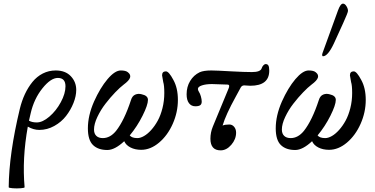

<svg xmlns="http://www.w3.org/2000/svg" viewBox="-20 -812 2058 1055"><path d="M27.8 216.8Q29.3 33.7 88.9 -213.9Q99.6 -257.8 116.9 -294.9Q134.3 -332 158.4 -361.8Q182.6 -391.6 215.3 -408.2Q248 -424.8 286.1 -424.8Q339.4 -424.8 369.1 -393.3Q398.9 -361.8 398.9 -317.9Q398.9 -284.2 383.8 -246.1Q368.7 -208 343 -174.8Q317.4 -141.6 278.3 -119.9Q239.3 -98.1 195.8 -98.1Q164.1 -98.1 132.8 -116.2Q101.1 59.1 115.2 216.8Q115.7 220.7 93.8 222.4Q71.8 224.1 49.8 222.4Q27.8 220.7 27.8 216.8ZM148.9 -190.9Q144.5 -175.3 139.2 -148.9Q155.8 -139.2 182.1 -139.2Q213.9 -139.2 251.2 -171.1Q288.6 -203.1 314.2 -250.5Q339.8 -297.9 339.8 -337.9Q339.8 -383.8 297.9 -383.8Q258.8 -383.8 212.9 -326.4Q167 -269 148.9 -190.9Z M569.8 12.2Q519 12.2 491 -15.1Q462.9 -42.5 462.9 -106.9Q462.9 -176.8 496.6 -253.9Q530.3 -329.1 570.8 -377Q611.3 -424.8 643.6 -424.8Q671.4 -424.8 682.6 -415Q699.7 -401.9 694.6 -385.5Q689.5 -369.1 659.7 -347.2Q639.6 -332 613 -304.4Q586.4 -276.9 559.8 -242.4Q533.2 -208 514.9 -169.2Q496.6 -130.4 496.6 -100.1Q496.6 -77.6 509.3 -65.4Q522 -53.2 544.9 -53.2Q585.4 -53.2 617.7 -92.8Q663.1 -150.4 699.7 -262.2Q706.5 -285.2 723.4 -292.2Q740.2 -299.3 758.8 -293.9Q793 -286.6 793 -263.2Q793 -235.4 763.4 -176.3Q733.9 -117.2 692.9 -67.9Q704.6 -53.2 734.9 -53.2Q751.5 -53.2 771.2 -64.5Q791 -75.7 810.8 -97.7Q830.6 -119.6 846.7 -148.9Q862.8 -178.2 872.8 -218Q882.8 -257.8 882.8 -300.8Q882.8 -343.3 877 -360.8L870.6 -397.9Q870.6 -419.9 891.6 -419.9Q907.7 -419.9 932.6 -373Q957.5 -328.1 957.5 -263.2Q957.5 -195.3 929.2 -131.6Q900.9 -67.9 854 -28.3Q807.1 11.2 755.9 11.2Q722.2 11.2 697 -1.7Q671.9 -14.6 662.6 -36.1Q610.8 12.2 569.8 12.2Z M1192.4 14.2Q1136.2 14.2 1136.2 -49.8Q1136.2 -84 1149.4 -116.2L1235.4 -324.2Q1245.1 -345.7 1231.4 -347.2Q1156.7 -350.1 1144.5 -350.1Q1111.8 -350.1 1089.6 -342.8Q1067.4 -335.4 1067.4 -323.2Q1067.4 -316.4 1073.2 -307.1Q1079.1 -298.8 1083.7 -282.7Q1088.4 -266.6 1088.4 -253.9Q1088.4 -239.7 1080.1 -233.9Q1071.8 -228 1053.2 -228Q1031.2 -228 1018.3 -245.1Q1005.4 -262.2 1005.4 -293.9Q1005.4 -335 1024.7 -366.9Q1043.9 -398.9 1077.1 -415Q1099.1 -424.8 1141.1 -424.8Q1168 -424.8 1252.4 -419.9Q1323.2 -416 1364.3 -416Q1410.6 -416 1417.5 -436Q1420.9 -446.8 1427.5 -453.4Q1434.1 -460 1439.5 -460Q1450.2 -460 1454.8 -451.9Q1459.5 -443.8 1459.5 -423.8Q1459.5 -340.8 1355.5 -340.8Q1348.6 -340.8 1338.4 -341.8Q1328.1 -342.8 1322.3 -342.8Q1309.6 -342.8 1303.2 -332L1275.4 -280.8Q1220.2 -180.7 1203.1 -122.1Q1216.3 -127.9 1240.2 -127.9Q1255.9 -127.9 1266.6 -115.2Q1277.3 -102.5 1277.3 -83Q1277.3 -46.9 1251 -16.4Q1224.6 14.2 1192.4 14.2Z M1754.9 -502.9Q1750 -502.9 1750 -511.2Q1750 -514.2 1752 -520L1836.9 -753.9Q1850.6 -792 1864.7 -792Q1875 -792 1883.5 -778.3Q1892.1 -764.6 1892.1 -752Q1892.1 -743.2 1865.7 -685.1L1814 -571.8Q1781.2 -502.9 1754.9 -502.9ZM1602.1 12.2Q1551.3 12.2 1523.2 -15.1Q1495.1 -42.5 1495.1 -106.9Q1495.1 -176.8 1528.8 -253.9Q1562.5 -329.1 1603 -377Q1643.6 -424.8 1675.8 -424.8Q1703.6 -424.8 1714.8 -415Q1731.9 -401.9 1726.8 -385.5Q1721.7 -369.1 1691.9 -347.2Q1671.9 -332 1645.3 -304.4Q1618.7 -276.9 1592 -242.4Q1565.4 -208 1547.1 -169.2Q1528.8 -130.4 1528.8 -100.1Q1528.8 -77.6 1541.5 -65.4Q1554.2 -53.2 1577.1 -53.2Q1617.7 -53.2 1649.9 -92.8Q1695.3 -150.4 1731.9 -262.2Q1738.8 -285.2 1755.6 -292.2Q1772.5 -299.3 1791 -293.9Q1825.2 -286.6 1825.2 -263.2Q1825.2 -235.4 1795.7 -176.3Q1766.1 -117.2 1725.1 -67.9Q1736.8 -53.2 1767.1 -53.2Q1783.7 -53.2 1803.5 -64.5Q1823.2 -75.7 1843 -97.7Q1862.8 -119.6 1878.9 -148.9Q1895 -178.2 1905 -218Q1915 -257.8 1915 -300.8Q1915 -343.3 1909.2 -360.8L1902.8 -397.9Q1902.8 -419.9 1923.8 -419.9Q1939.9 -419.9 1964.8 -373Q1989.7 -328.1 1989.7 -263.2Q1989.7 -195.3 1961.4 -131.6Q1933.1 -67.9 1886.2 -28.3Q1839.4 11.2 1788.1 11.2Q1754.4 11.2 1729.2 -1.7Q1704.1 -14.6 1694.8 -36.1Q1643.1 12.2 1602.1 12.2Z"/></svg>

Font: Junicode SmCond
Style: Italic
Weight: 400
Width: 4
Italic angle: -11°
Designer: Peter S. Baker
Version: Version 2.206